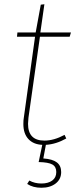

<svg xmlns="http://www.w3.org/2000/svg" viewBox="-20 -672 364 904"><path d="M114 -118Q112 -98 112 -89Q112 -10 189 -10Q234 -10 284 -37L292 -20Q244 7 196 10L184 74Q227 77 247.5 92.5Q268 108 268 138Q268 172 242 192Q216 212 175 212Q135 212 108 194L118 178Q143 192 175 192Q207 192 226 178Q245 164 245 138Q245 113 226.5 102.5Q208 92 162 91L179 10Q137 8 113.5 -17.5Q90 -43 90 -88Q90 -107 92 -117L145 -499H60L62 -519H148L172 -650L189 -652L170 -519H314L308 -499H168Z"/></svg>

Font: FiraGO Thin
Style: Italic
Weight: 100
Italic angle: -8°
Designer: bBox Type GmbH
Foundry: bBox Type GmbH
Version: Version 1.001